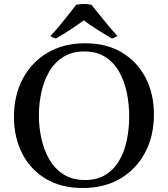

<svg xmlns="http://www.w3.org/2000/svg" viewBox="-20 -928 842 963"><path d="M752 -354Q752 -246 708 -163Q664 -80 584 -32.5Q504 15 395 15Q287 15 210 -31Q133 -77 91.5 -158Q50 -239 50 -342Q50 -449 94 -532.5Q138 -616 218.5 -663.5Q299 -711 407 -711Q514 -711 591 -665Q668 -619 710 -538.5Q752 -458 752 -354ZM628 -344Q628 -405 616 -463Q604 -521 577.5 -568Q551 -615 508 -642.5Q465 -670 403 -670Q340 -670 296.5 -642Q253 -614 226.5 -568Q200 -522 187.5 -465Q175 -408 175 -349Q175 -291 187.5 -233.5Q200 -176 227 -129Q254 -82 298.5 -53.5Q343 -25 406 -25Q468 -25 510.5 -52Q553 -79 579 -124.5Q605 -170 616.5 -227Q628 -284 628 -344ZM400 -826Q369 -803 334 -780Q299 -757 261 -735Q244 -738 233 -748Q254 -769 277.5 -797.5Q301 -826 323.5 -854.5Q346 -883 362 -904Q370 -906 380.5 -907Q391 -908 401 -908Q410 -908 420.5 -907Q431 -906 439 -904Q456 -883 478.5 -854.5Q501 -826 525 -797.5Q549 -769 569 -748Q557 -739 541 -735Q503 -757 467.5 -779.5Q432 -802 400 -826Z"/></svg>

Font: Tiro Telugu
Style: Regular
Weight: 400
Designer: Telugu: John Hudson & Fiona Ross. Latin: John Hudson.
Foundry: Tiro Typeworks Ltd.
Version: Version 1.52